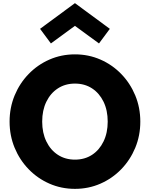

<svg xmlns="http://www.w3.org/2000/svg" viewBox="-20 -1186 954 1222"><path d="M457 16Q543.5 16 619 -17Q694.5 -50 751.5 -108.8Q808.5 -167.5 840.8 -245.2Q873 -323 873 -412Q873 -501 840.8 -578.8Q808.5 -656.5 751.5 -715.2Q694.5 -774 619 -807Q543.5 -840 457 -840Q370.5 -840 295 -807Q219.5 -774 162.5 -715.2Q105.5 -656.5 73.2 -578.8Q41 -501 41 -412Q41 -323 73.2 -245.2Q105.5 -167.5 162.5 -108.8Q219.5 -50 295 -17Q370.5 16 457 16ZM457 -170Q395.5 -170 348.5 -200.5Q301.5 -231 275 -285.8Q248.5 -340.5 248.5 -412Q248.5 -484 275 -538.5Q301.5 -593 348.5 -623.5Q395.5 -654 457 -654Q519 -654 565.8 -623.5Q612.5 -593 639 -538.5Q665.5 -484 665.5 -412Q665.5 -340.5 639 -285.8Q612.5 -231 565.8 -200.5Q519 -170 457 -170ZM304 -909.5 457 -1021.5 610 -909.5 679 -1002.5 457 -1166 235 -1002.5Z"/></svg>

Font: Spartan ExtraBold
Style: Regular
Weight: 800
Designer: Matt Bailey, Mirko Velimirovic
Foundry: Matt Bailey
Version: Version 1.003; ttfautohint (v1.8.3)